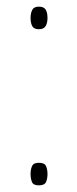

<svg xmlns="http://www.w3.org/2000/svg" viewBox="-20 -552 233 578"><path d="M72 -498Q72 -512 77 -522Q82 -532 97 -532Q112 -532 117.5 -523Q123 -514 123 -498Q123 -483 117.5 -473.5Q112 -464 97 -464Q82 -464 77 -473.5Q72 -483 72 -498ZM72 -28Q72 -42 76.5 -52Q81 -62 97 -62Q114 -62 118.5 -52Q123 -42 123 -28Q123 -14 118.5 -4Q114 6 97 6Q80 6 76 -4.5Q72 -15 72 -28Z"/></svg>

Font: Noto Sans Bengali Condensed Thin
Style: Regular
Weight: 100
Width: 3
Designer: Joana Ranito - Universal Thirst; Jelle Bosma - Monotype Design Team
Foundry: Universal Thirst ehf.
Version: Version 3.000; ttfautohint (v1.8.4.7-5d5b)